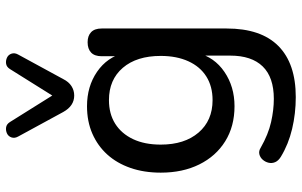

<svg xmlns="http://www.w3.org/2000/svg" viewBox="-200 -602 991 630"><g transform="rotate(-90 295.0 -286.5)"><path d="M292 189Q238 189 187.5 177Q137 165 96 140Q83 132 78.5 121.5Q74 111 76.5 100Q79 89 86.5 80.5Q94 72 104.5 69.5Q115 67 126 74Q170 99 210 108Q250 117 286 117Q357 117 392.5 80.5Q428 44 428 -26V-134H437Q423 -78 374.5 -45Q326 -12 262 -12Q196 -12 147 -42.5Q98 -73 71 -127.5Q44 -182 44 -254Q44 -309 59.5 -353.5Q75 -398 103.5 -429.5Q132 -461 172 -478.5Q212 -496 262 -496Q327 -496 375 -463Q423 -430 437 -374L426 -360V-448Q426 -471 438 -482.5Q450 -494 472 -494Q493 -494 505 -482.5Q517 -471 517 -448V-38Q517 75 459.5 132Q402 189 292 189ZM282 -84Q327 -84 359.5 -104.5Q392 -125 409.5 -163.5Q427 -202 427 -254Q427 -333 388 -378.5Q349 -424 282 -424Q237 -424 204.5 -403.5Q172 -383 154 -345Q136 -307 136 -254Q136 -176 175.5 -130Q215 -84 282 -84ZM297 -538Q280 -538 266.5 -547Q253 -556 243 -574L163 -721Q156 -733 159.5 -743.5Q163 -754 172.5 -758.5Q182 -763 192.5 -761.5Q203 -760 210 -749L297 -610L384 -749Q391 -760 401.5 -761.5Q412 -763 421.5 -758.5Q431 -754 434.5 -743.5Q438 -733 431 -721L351 -574Q342 -556 328 -547Q314 -538 297 -538Z"/></g></svg>

Font: Nunito Medium
Style: Regular
Weight: 500
Designer: Vernon Adams
Foundry: Vernon Adams
Version: Version 3.601